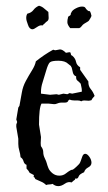

<svg xmlns="http://www.w3.org/2000/svg" viewBox="-20 -632 371 661"><path d="M255.9 -391.6 284.2 -351.6V-349.6Q284.2 -335 292.5 -325.2Q300.8 -315.4 305.7 -301.8Q302.7 -297.9 299.8 -294.9Q296.9 -292 294.9 -287.1Q288.1 -285.2 285.2 -285.2L269.5 -286.1Q263.7 -286.1 259.8 -283.2Q254.9 -286.1 248 -286.1H236.3Q226.6 -286.1 219.7 -289.1Q215.8 -288.1 213.9 -283.2Q211.9 -278.3 200.2 -278.8Q188.5 -279.3 183.1 -277.8Q177.7 -276.4 174.8 -274.9Q171.9 -273.4 166 -273.4L146.5 -275.4H123Q114.3 -261.7 114.3 -203.1L121.1 -160.2L120.1 -139.6Q120.1 -128.9 122.1 -127Q128.9 -118.2 128.9 -107.9Q128.9 -97.7 134.3 -86.9Q139.6 -76.2 141.1 -69.8Q142.6 -63.5 146.5 -53.7Q150.4 -43.9 160.6 -35.6Q170.9 -27.3 184.1 -27.3Q197.3 -27.3 206.5 -34.7Q215.8 -42 221.2 -44.9Q226.6 -47.9 227.5 -47.4Q228.5 -46.9 231.9 -48.8Q235.4 -50.8 243.7 -58.6Q252 -66.4 253.9 -69.3Q255.9 -72.3 257.8 -77.6Q259.8 -83 263.2 -92.8Q266.6 -102.5 273.4 -102.5Q280.3 -102.5 287.6 -92.3Q294.9 -82 294.9 -71.8Q294.9 -61.5 283.7 -55.7Q272.5 -49.8 269.5 -39.1Q253.9 -32.2 251.5 -25.9Q249 -19.5 246.6 -18.1Q244.1 -16.6 243.2 -17.1Q242.2 -17.6 240.2 -17.6Q238.3 -17.6 238.3 -13.7Q232.4 -9.8 226.6 -3.9Q214.8 -7.8 203.1 0.5Q191.4 8.8 180.7 8.8Q169.9 8.8 161.1 1Q156.2 2.9 150.4 2.9Q144.5 2.9 138.7 4.9Q130.9 -2.9 121.1 -6.8Q111.3 -10.7 101.6 -15.6Q99.6 -21.5 97.2 -22Q94.7 -22.5 96.7 -29.3Q92.8 -31.2 89.4 -33.2Q85.9 -35.2 82 -37.1Q79.1 -43.9 71.3 -51.8V-64.5Q63.5 -67.4 61 -76.7Q58.6 -85.9 50.8 -90.8Q49.8 -102.5 46.4 -113.8Q43 -125 43 -136.7V-154.3L36.1 -195.3V-203.1L39.1 -211.9L36.1 -220.7L43 -261.7L46.9 -267.6Q51.8 -293 55.2 -313.5Q58.6 -334 68.8 -353Q79.1 -372.1 89.8 -389.2Q100.6 -406.2 103.5 -420.9Q132.8 -444.3 163.1 -460.9Q168 -459 170.9 -459L186.5 -461.9Q195.3 -461.9 207 -450.2L217.8 -452.1H221.7Q223.6 -449.2 224.1 -445.3Q224.6 -441.4 228.5 -440.4Q239.3 -431.6 241.7 -419.4Q244.1 -407.2 255.9 -400.4ZM228.5 -309.6 261.7 -316.4V-320.3Q261.7 -326.2 260.3 -332Q258.8 -337.9 257.8 -343.8Q252 -350.6 246.6 -354.5Q241.2 -358.4 242.2 -369.1Q233.4 -372.1 231 -381.8Q228.5 -391.6 226.6 -400.4Q224.6 -400.4 224.6 -404.3Q217.8 -409.2 214.8 -412.1Q204.1 -422.9 181.2 -422.9Q158.2 -422.9 151.9 -417.5Q145.5 -412.1 138.7 -388.2Q131.8 -364.3 126.5 -348.1Q121.1 -332 121.1 -315.4V-309.6L152.3 -305.7L174.8 -307.6L182.6 -305.7L198.2 -309.6L211.9 -307.6L219.7 -311.5ZM221.7 -535.2Q211.9 -546.9 211.9 -555.7Q211.9 -564.5 213.9 -570.3V-571.3Q213.9 -574.2 216.8 -576.2Q223.6 -579.1 223.6 -583Q223.6 -586.9 225.6 -588.9Q228.5 -596.7 240.7 -603Q252.9 -609.4 262.2 -609.4Q271.5 -609.4 273.9 -605Q276.4 -600.6 280.8 -596.7Q285.2 -592.8 287.6 -593.8Q290 -594.7 292.5 -586.9Q294.9 -579.1 294.9 -577.6Q294.9 -576.2 291.5 -569.8Q288.1 -563.5 286.1 -561Q284.2 -558.6 278.8 -555.7Q273.4 -552.7 269 -549.8Q264.6 -546.9 261.2 -542Q257.8 -537.1 252.9 -535.2ZM146.5 -590.8 147.5 -570.3Q147.5 -562.5 142.6 -559.1Q137.7 -555.7 135.7 -553.2Q133.8 -550.8 131.3 -549.3Q128.9 -547.9 127.9 -544.9H125Q117.2 -545.9 106.9 -538.6Q96.7 -531.2 91.8 -531.2Q81.1 -531.2 76.2 -546.9Q70.3 -561.5 70.3 -570.3Q70.3 -579.1 74.2 -585Q87.9 -587.9 95.2 -597.7Q102.5 -607.4 114.3 -612.3Q125 -609.4 131.8 -603Q138.7 -596.7 146.5 -590.8Z"/></svg>

Font: Mountains of Christmas
Style: Regular
Weight: 400
Designer: Crystal Kluge
Foundry: Font Diner, Inc DBA Tart Workshop
Version: Version 1.002